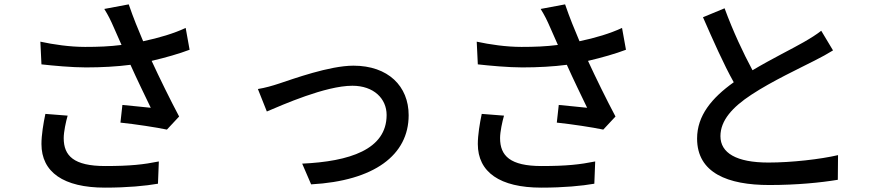

<svg xmlns="http://www.w3.org/2000/svg" viewBox="-20 -820 4040 880"><path d="M188 -298C179 -256 170 -201 170 -160C170 -31 271 40 461 40C564 40 647 32 704 22L708 -80C638 -66 578 -59 462 -59C318 -59 272 -106 272 -187C272 -216 282 -262 290 -290ZM831 -692C778 -667 708 -646 636 -631C612 -688 592 -736 570 -800L458 -779C477 -748 486 -730 503 -691C514 -666 525 -641 537 -614C483 -607 429 -605 370 -605C300 -605 225 -616 165 -629L170 -525C223 -519 310 -511 374 -511C445 -511 518 -515 578 -523C607 -458 646 -378 671 -326C639 -329 576 -336 541 -339L532 -258C600 -251 698 -236 745 -226L801 -286C760 -363 711 -463 675 -541C739 -556 802 -574 849 -592Z M1162 -412 1203 -309C1274 -339 1472 -427 1595 -427C1693 -427 1752 -368 1752 -293C1752 -134 1581 -80 1365 -70L1406 25C1695 9 1853 -109 1853 -292C1853 -425 1759 -519 1600 -519C1490 -519 1323 -458 1259 -437C1229 -427 1194 -417 1162 -412Z M2188 -298C2179 -256 2170 -201 2170 -160C2170 -31 2271 40 2461 40C2564 40 2647 32 2704 22L2708 -80C2638 -66 2578 -59 2462 -59C2318 -59 2272 -106 2272 -187C2272 -216 2282 -262 2290 -290ZM2831 -692C2778 -667 2708 -646 2636 -631C2612 -688 2592 -736 2570 -800L2458 -779C2477 -748 2486 -730 2503 -691C2514 -666 2525 -641 2537 -614C2483 -607 2429 -605 2370 -605C2300 -605 2225 -616 2165 -629L2170 -525C2223 -519 2310 -511 2374 -511C2445 -511 2518 -515 2578 -523C2607 -458 2646 -378 2671 -326C2639 -329 2576 -336 2541 -339L2532 -258C2600 -251 2698 -236 2745 -226L2801 -286C2760 -363 2711 -463 2675 -541C2739 -556 2802 -574 2849 -592Z M3744 -679C3721 -661 3697 -646 3664 -627C3614 -598 3516 -550 3429 -498C3387 -576 3340 -676 3301 -782L3202 -741C3248 -636 3297 -525 3343 -443C3242 -371 3175 -290 3175 -185C3175 -27 3316 28 3506 28C3632 28 3742 17 3820 4L3821 -109C3740 -90 3607 -75 3502 -75C3355 -75 3282 -119 3282 -196C3282 -268 3337 -329 3424 -386C3518 -448 3649 -509 3713 -542C3745 -558 3772 -573 3798 -589Z"/></svg>

Font: Noto Sans Japanese Medium
Style: Regular
Weight: 500
Designer: Ryoko NISHIZUKA (kana & ideographs); Paul D. Hunt (Latin, Greek & Cyrillic); Wenlong ZHANG (bopomofo); Sandoll Communica
Foundry: Adobe Systems Incorporated
Version: Version 1.000;PS 1;hotconv 1.0.78;makeotf.lib2.5.61930